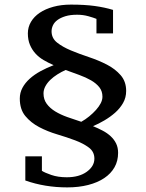

<svg xmlns="http://www.w3.org/2000/svg" viewBox="-20 -732 635 834"><path d="M390 -43Q390 -73 366 -91Q342 -109 306 -122.5Q270 -136 228 -148.5Q186 -161 150 -180Q114 -199 90 -228Q66 -257 66 -304Q66 -329 77.5 -350.5Q89 -372 109 -390Q129 -408 155.5 -422.5Q182 -437 213 -449Q190 -459 169.5 -471Q149 -483 134 -499.5Q119 -516 110 -537.5Q101 -559 101 -587Q101 -614 114.5 -637Q128 -660 152.5 -676.5Q177 -693 211.5 -702.5Q246 -712 288 -712Q348 -712 391.5 -706Q435 -700 471 -689V-587H399V-650Q387 -655 364 -661.5Q341 -668 315 -668Q285 -668 264 -661.5Q243 -655 229.5 -645Q216 -635 210 -622Q204 -609 204 -596Q204 -566 228 -547Q252 -528 288 -513Q324 -498 366 -484Q408 -470 444 -451.5Q480 -433 504 -405.5Q528 -378 528 -337Q528 -308 514.5 -284.5Q501 -261 480 -242.5Q459 -224 433.5 -209Q408 -194 384 -184Q406 -175 426 -164.5Q446 -154 461 -140Q476 -126 484.5 -108.5Q493 -91 493 -68Q493 -33 477.5 -5.5Q462 22 433 41.5Q404 61 363 71.5Q322 82 272 82Q175 82 90 52V-53H162V10Q174 18 203 28Q232 38 270 38Q324 38 357 14Q390 -10 390 -43ZM425 -312Q425 -336 411.5 -353Q398 -370 375.5 -383Q353 -396 324 -406.5Q295 -417 265 -428Q247 -420 229.5 -409Q212 -398 198.5 -385Q185 -372 177 -357Q169 -342 169 -326Q169 -300 183 -281Q197 -262 220 -248Q243 -234 272.5 -223.5Q302 -213 333 -203Q351 -213 367.5 -226.5Q384 -240 397 -254.5Q410 -269 417.5 -283.5Q425 -298 425 -312Z"/></svg>

Font: PT Serif Caption
Style: Regular
Weight: 400
Designer: A.Korolkova, O.Umpeleva, V.Yefimov
Foundry: ParaType Ltd
Version: Version 1.000W OFL